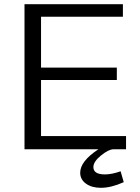

<svg xmlns="http://www.w3.org/2000/svg" viewBox="-20 -713 667 917"><path d="M97 0V-693H567V-633H176V-390H538V-331H176V-63H582V0H522Q499 0 462.5 29.5Q426 59 426 85Q426 120 481 120Q514 120 556 105L571 157Q511 184 462 184Q418 184 390.5 164Q363 144 363 112Q363 57 450 0Z"/></svg>

Font: Coval
Style: ExtraLight
Weight: 250
Foundry: Context Ltd
Version: Version 001.000